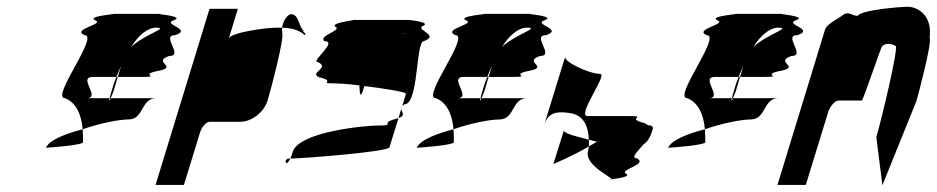

<svg xmlns="http://www.w3.org/2000/svg" viewBox="-20 -736 2776 569"><path d="M116 -298C130 -299 233 -306 226 -316C226 -329 226 -341 225 -353C172 -339 126 -321 116 -298ZM173 -445C205 -432 221 -398 225 -353C280 -372 335 -382 361 -382C407 -382 397 -445 443 -445H308C305 -437 302 -433 305 -445H236C281 -445 209 -508 255 -508H325C329 -519 334 -530 339 -541L329 -508H399C462 -508 388 -514 449 -526C511 -538 429 -552 481 -570C527 -570 454 -632 500 -632C552 -650 458 -664 495 -676C533 -689 428 -695 456 -695H312C340 -695 233 -689 262 -676C292 -664 191 -650 230 -632C276 -632 128 -445 173 -445ZM313 -474C309 -460 306 -451 305 -445H308C311 -453 316 -464 316 -464L329 -508H325C320 -496 316 -485 313 -474ZM369 -597C389 -630 417 -654 442 -654C484 -654 409 -635 369 -597Z M441 -188H525L573 -344C578 -360 591 -375 601 -375H691C726 -375 762 -403 773 -438C778 -454 825 -627 816 -640V-654H798C770 -654 664 -640 658 -622L685 -710H601ZM816 -654C844 -653 867 -647 883 -632C891 -638 877 -638 879 -646C864 -660 866 -694 842 -694C835 -694 819 -678 816 -654Z M922 -552C960 -535 894 -520 926 -507C977 -495 924 -489 966 -489C981 -489 1014 -487 1045 -483C1046 -457 1048 -442 1057 -472L1060 -481C1116 -474 1183 -464 1183 -458L1172 -421C1174 -423 1175 -425 1179 -427C1221 -427 1212 -614 1236 -614C1284 -632 1214 -646 1231 -658C1265 -671 1185 -677 1193 -677H1023C1048 -677 964 -671 972 -658C999 -646 923 -632 941 -614C984 -614 898 -552 922 -552ZM836 -266C820 -266 826 -236 840 -266ZM840 -266C887 -267 1126 -286 1134 -299L1161 -386C1158 -385 1152 -383 1147 -382C1106 -370 1156 -364 1097 -364C1072 -364 866 -348 847 -285C845 -277 843 -271 840 -266ZM1174 -636C1176 -637 1179 -637 1181 -637C1187 -637 1183 -637 1174 -636ZM1161 -386C1184 -394 1170 -403 1169 -413ZM1169 -413 1172 -421C1170 -418 1169 -416 1169 -413Z M1215 -298C1229 -299 1332 -306 1325 -316C1325 -329 1325 -341 1324 -353C1271 -339 1225 -321 1215 -298ZM1272 -445C1304 -432 1320 -398 1324 -353C1379 -372 1434 -382 1460 -382C1506 -382 1496 -445 1542 -445H1407C1404 -437 1401 -433 1404 -445H1335C1380 -445 1308 -508 1354 -508H1424C1428 -519 1433 -530 1438 -541L1428 -508H1498C1561 -508 1487 -514 1548 -526C1610 -538 1528 -552 1580 -570C1626 -570 1553 -632 1599 -632C1651 -650 1557 -664 1594 -676C1632 -689 1527 -695 1555 -695H1411C1439 -695 1332 -689 1361 -676C1391 -664 1290 -650 1329 -632C1375 -632 1227 -445 1272 -445ZM1412 -474C1408 -460 1405 -451 1404 -445H1407C1410 -453 1415 -464 1415 -464L1428 -508H1424C1419 -496 1415 -485 1412 -474ZM1468 -597C1488 -630 1516 -654 1541 -654C1583 -654 1508 -635 1468 -597Z M1593 -367C1602 -393 1618 -412 1678 -399C1712 -390 1724 -358 1725 -322L1749 -316C1740 -311 1733 -307 1725 -302C1725 -298 1723 -293 1723 -289C1710 -247 1793 -212 1792 -205C1812 -207 1853 -213 1834 -222C1817 -234 1902 -249 1867 -267C1847 -267 1873 -291 1888 -309C1898 -315 1907 -328 1914 -352C1917 -361 1911 -365 1899 -365C1898 -368 1892 -371 1880 -374C1839 -386 1901 -392 1842 -392H1721C1688 -392 1782 -517 1759 -517C1726 -517 1650 -553 1655 -568ZM1620 -250C1620 -250 1680 -275 1725 -302C1725 -309 1726 -315 1725 -322C1696 -330 1653 -339 1651 -349ZM1792 -205C1785 -204 1779 -204 1784 -204H1791Z M1960 -298C1974 -299 2077 -306 2070 -316C2070 -329 2070 -341 2069 -353C2016 -339 1970 -321 1960 -298ZM2017 -445C2049 -432 2065 -398 2069 -353C2124 -372 2179 -382 2205 -382C2251 -382 2241 -445 2287 -445H2152C2149 -437 2146 -433 2149 -445H2080C2125 -445 2053 -508 2099 -508H2169C2173 -519 2178 -530 2183 -541L2173 -508H2243C2306 -508 2232 -514 2293 -526C2355 -538 2273 -552 2325 -570C2371 -570 2298 -632 2344 -632C2396 -650 2302 -664 2339 -676C2377 -689 2272 -695 2300 -695H2156C2184 -695 2077 -689 2106 -676C2136 -664 2035 -650 2074 -632C2120 -632 1972 -445 2017 -445ZM2157 -474C2153 -460 2150 -451 2149 -445H2152C2155 -453 2160 -464 2160 -464L2173 -508H2169C2164 -496 2160 -485 2157 -474ZM2213 -597C2233 -630 2261 -654 2286 -654C2328 -654 2253 -635 2213 -597Z M2284 -188H2368L2435 -406C2440 -421 2455 -438 2464 -438H2534C2538 -438 2594 -607 2595 -600C2606 -608 2619 -608 2634 -600C2645 -600 2590 -372 2577 -330L2595 -187L2696 -437C2701 -454 2743 -612 2735 -624C2744 -692 2698 -716 2670 -716C2652 -716 2532 -707 2522 -689C2505 -689 2495 -704 2479 -692C2463 -680 2430 -665 2425 -648Z"/></svg>

Font: bitstorm
Style: sucnobl
Weight: 400
Version: Version 0.2